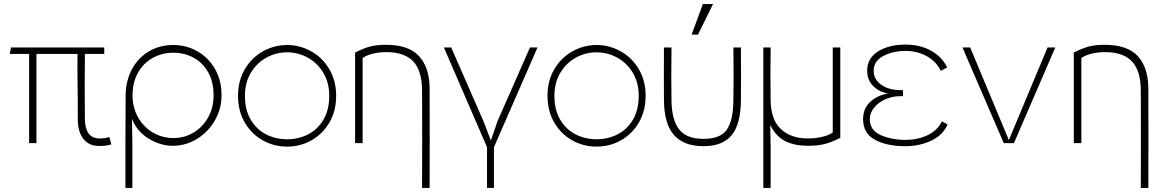

<svg xmlns="http://www.w3.org/2000/svg" viewBox="-20 -703 5710 943"><path d="M362 -118Q362 -164 362 -210Q361 -273 360.5 -333.5Q360 -394 361 -438H159V0H123V-438H28L34 -470H492V-438H397Q395 -279 397 -119Q397 -74 414.5 -48.5Q432 -23 471 -23Q495 -23 517 -30L527 6Q502 14 467 14Q417 14 389.5 -21Q362 -56 362 -118Z M1029 -235Q1029 -301 1002.5 -348Q976 -395 931 -419.5Q886 -444 832 -444Q776 -444 730 -418.5Q684 -393 657.5 -345.5Q631 -298 631 -235Q631 -175 658 -127Q685 -79 731 -52Q777 -25 832 -25Q885 -25 930 -51.5Q975 -78 1002 -126Q1029 -174 1029 -235ZM1068 -235Q1068 -168 1035 -111Q1002 -54 947 -20.5Q892 13 830 13Q767 13 709.5 -22.5Q652 -58 628 -120L630 -8V220H596V-8Q596 -159 597 -235Q598 -309 629.5 -365.5Q661 -422 713.5 -452Q766 -482 830 -482Q895 -482 949 -451.5Q1003 -421 1035.5 -365Q1068 -309 1068 -235Z M1183 -233Q1183 -163 1211.5 -115Q1240 -67 1287 -43Q1334 -19 1390 -19Q1446 -19 1493 -43Q1540 -67 1568.5 -115Q1597 -163 1597 -233Q1597 -297 1568 -345.5Q1539 -394 1491.5 -420Q1444 -446 1390 -446Q1336 -446 1288.5 -420Q1241 -394 1212 -345.5Q1183 -297 1183 -233ZM1149 -233Q1149 -307 1183 -364Q1217 -421 1272.5 -451.5Q1328 -482 1390 -482Q1452 -482 1507.5 -451.5Q1563 -421 1597 -364Q1631 -307 1631 -233Q1631 -159 1598.5 -102.5Q1566 -46 1511 -14.5Q1456 17 1390 17Q1324 17 1269 -14.5Q1214 -46 1181.5 -102.5Q1149 -159 1149 -233Z M1724 0V-445Q1768 -467 1799.5 -475Q1831 -483 1875 -483Q1987 -483 2038 -427.5Q2089 -372 2090 -271Q2091 -26 2090 220H2053Q2054 -20 2053 -260Q2052 -358 2008.5 -402.5Q1965 -447 1878 -447Q1840 -447 1809.5 -439Q1779 -431 1761 -418V0Z M2406 20V220H2372V20L2160 -470H2196L2354 -109L2391 -13L2424 -109L2583 -470H2620Z M2703 -233Q2703 -163 2731.5 -115Q2760 -67 2807 -43Q2854 -19 2910 -19Q2966 -19 3013 -43Q3060 -67 3088.5 -115Q3117 -163 3117 -233Q3117 -297 3088 -345.5Q3059 -394 3011.5 -420Q2964 -446 2910 -446Q2856 -446 2808.5 -420Q2761 -394 2732 -345.5Q2703 -297 2703 -233ZM2669 -233Q2669 -307 2703 -364Q2737 -421 2792.5 -451.5Q2848 -482 2910 -482Q2972 -482 3027.5 -451.5Q3083 -421 3117 -364Q3151 -307 3151 -233Q3151 -159 3118.5 -102.5Q3086 -46 3031 -14.5Q2976 17 2910 17Q2844 17 2789 -14.5Q2734 -46 2701.5 -102.5Q2669 -159 2669 -233Z M3278 -210Q3279 -115 3315 -68Q3351 -21 3435 -21Q3519 -21 3550 -66.5Q3581 -112 3582 -210Q3583 -276 3583 -331.5Q3583 -387 3582 -470H3619Q3620 -324 3619 -210Q3618 -93 3573.5 -39Q3529 15 3435 15Q3339 15 3290.5 -39.5Q3242 -94 3241 -210Q3240 -324 3241 -470H3278Q3277 -387 3277 -331.5Q3277 -276 3278 -210ZM3482 -683 3408 -533H3377L3432 -683Z M4107 -470V-26Q4064 -4 4029.5 4.5Q3995 13 3950 13Q3881 13 3835.5 -10.5Q3790 -34 3763 -89L3765 24V220H3729V-470H3765Q3763 -340 3765 -210Q3766 -115 3815.5 -69Q3865 -23 3947 -23Q3985 -23 4018.5 -31Q4052 -39 4070 -52V-470Z M4427 15Q4334 15 4276.5 -17Q4219 -49 4219 -117Q4219 -171 4255 -203.5Q4291 -236 4343 -244Q4299 -250 4269 -280Q4239 -310 4239 -356Q4239 -417 4292.5 -450.5Q4346 -484 4427 -484Q4498 -484 4552 -454.5Q4606 -425 4632 -372L4601 -355Q4578 -402 4531 -427.5Q4484 -453 4427 -453Q4368 -453 4319.5 -428.5Q4271 -404 4271 -356Q4271 -315 4304.5 -289.5Q4338 -264 4387 -261Q4398 -260 4415 -260V-231Q4398 -231 4387 -230Q4356 -228 4324.5 -213.5Q4293 -199 4272.5 -173.5Q4252 -148 4252 -118Q4252 -63 4305.5 -39.5Q4359 -16 4427 -16Q4488 -16 4536.5 -39.5Q4585 -63 4606 -107L4634 -92Q4612 -40 4554.5 -12.5Q4497 15 4427 15Z M4960 0H4910L4707 -470H4745L4900 -99L4937 -10H4933L4970 -99L5125 -470H5163Z M5254 0V-445Q5298 -467 5329.5 -475Q5361 -483 5405 -483Q5517 -483 5568 -427.5Q5619 -372 5620 -271Q5621 -26 5620 220H5583Q5584 -20 5583 -260Q5582 -358 5538.5 -402.5Q5495 -447 5408 -447Q5370 -447 5339.5 -439Q5309 -431 5291 -418V0Z"/></svg>

Font: Kreadon
Style: Regular
Weight: 400
Designer: kohakuno
Foundry: StudioGnu
Version: Version 1.000;Glyphs 3.1.2 (3151)